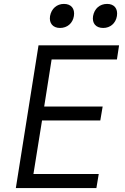

<svg xmlns="http://www.w3.org/2000/svg" viewBox="-20 -962 640 982"><path d="M508 -819C544 -819 572 -843 578 -880C584 -918 564 -942 528 -942C490 -942 463 -918 456 -880C450 -843 470 -819 508 -819ZM287 -819C324 -819 352 -843 358 -880C364 -918 344 -942 307 -942C271 -942 243 -918 236 -880C230 -843 251 -819 287 -819ZM61 0H473L485 -72H151L195 -346H493L505 -417H206L244 -658H578L589 -730H177Z"/></svg>

Font: JetBrains Mono Light
Style: Italic
Weight: 336
Italic angle: -9°
Monospace: yes
Designer: Philipp Nurullin, Konstantin Bulenkov
Foundry: JetBrains
Version: Version 2.305